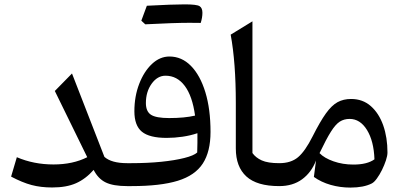

<svg xmlns="http://www.w3.org/2000/svg" viewBox="-20 -852 1853 879"><path d="M379.4 -132.3 231 -435.5 309.6 -515.6 458 -133.8Q490.2 -105 562 -105H562.5V0H562Q498.5 0 463.9 -16.8Q429.2 -33.7 408.7 -74.2Q372.1 -32.7 328.1 -13.2Q284.2 6.3 218.8 6.3Q167 6.3 124.8 -4.9Q82.5 -16.1 30.8 -43.5L57.1 -132.3Q134.3 -99.1 225.1 -99.1Q313.5 -99.1 379.4 -132.3Z M943.8 -248Q943.8 -157.7 908.4 -103.3Q873 -48.8 793.9 -24.4Q714.8 0 582.5 0H562.5Q545.9 0 545.9 -33.2V-71.8Q545.9 -105 562.5 -105H581.1Q654.8 -105 717.5 -111.3Q780.3 -117.7 823.7 -128.7Q867.2 -139.6 882.8 -153.8Q883.8 -173.8 883.8 -197.8Q883.8 -221.7 883.8 -242.2Q852.1 -231.4 815.7 -226.1Q779.3 -220.7 743.2 -220.7Q664.1 -220.7 629.6 -249Q595.2 -277.3 595.2 -342.3Q595.2 -410.6 617.2 -467.8Q639.2 -524.9 675.5 -559.1Q711.9 -593.3 755.9 -593.3Q812 -593.3 854.2 -550.3Q896.5 -507.3 920.2 -429.7Q943.8 -352.1 943.8 -248ZM873 -322.8Q860.8 -412.1 825.9 -458.7Q791 -505.4 737.8 -505.4Q700.7 -505.4 674.3 -468.8Q647.9 -432.1 647.9 -380.4Q647.9 -341.8 671.1 -326.7Q694.3 -311.5 754.4 -311.5Q825.2 -311.5 873 -322.8ZM847.2 -747.6Q778.8 -747.6 645 -740.7L627 -757.3Q633.8 -775.4 639.9 -792.2Q646 -809.1 652.3 -825.7Q770 -832 825.4 -832Q880.9 -832 893.8 -823.7Q906.7 -815.4 906.7 -793.5Q906.7 -771.5 898.9 -747.1Z M1135.7 -754.4V-151.4Q1150.4 -130.4 1178.2 -117.7Q1206.1 -105 1258.3 -105H1258.8V0H1258.3Q1156.2 0 1107.9 -44.2Q1059.6 -88.4 1059.6 -172.4V-380.9Q1059.6 -565.4 1036.1 -693.4Z M1587.4 -398.9Q1640.6 -398.9 1677.7 -366.2Q1714.8 -333.5 1734.4 -278.1Q1753.9 -222.7 1753.9 -153.8Q1753.9 -139.2 1746.8 -117.7Q1739.7 -96.2 1728.8 -74Q1717.8 -51.8 1705.3 -34.7Q1692.9 -17.6 1682.1 -12.2Q1645 6.8 1584 6.8Q1537.1 6.8 1493.7 -5.6Q1450.2 -18.1 1417 -42L1426.8 -117.2Q1405.8 -62.5 1363 -31.2Q1320.3 0 1258.8 0Q1242.2 0 1242.2 -33.2V-71.8Q1242.2 -105 1258.8 -105Q1312 -105 1344.5 -132.3Q1377 -159.7 1411.1 -227.5Q1445.3 -295.4 1471.9 -332.5Q1498.5 -369.6 1525.4 -384.3Q1552.2 -398.9 1587.4 -398.9ZM1580.6 -307.6Q1555.2 -307.6 1535.6 -295.2Q1516.1 -282.7 1494.9 -249Q1473.6 -215.3 1442.9 -150.9Q1464.4 -128.4 1506.6 -113.5Q1548.8 -98.6 1597.7 -98.6Q1661.1 -98.6 1694.3 -122.6Q1691.4 -206.1 1660.2 -256.8Q1628.9 -307.6 1580.6 -307.6Z"/></svg>

Font: Pinar Medium
Style: Regular
Weight: 500
Designer: Amin Abedi
Version: Version 3.000